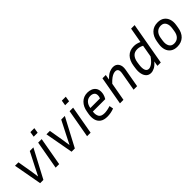

<svg xmlns="http://www.w3.org/2000/svg" viewBox="240 -1945 3161 3161"><g transform="rotate(-45 1820.0 -365.0)"><path d="M493 -495 231 0H155L65 -495H145L186 -254L209 -101L286 -254L409 -495Z M713 -616H621L636 -708H728ZM598 0H516L604 -495H686Z M1225 -495 963 0H887L797 -495H877L918 -254L941 -101L1018 -254L1141 -495Z M1445 -616H1353L1368 -708H1460ZM1330 0H1248L1336 -495H1418Z M1873 -20Q1830 -4 1790 3Q1750 10 1714 10Q1634 10 1588.5 -22.5Q1543 -55 1528 -111Q1513 -167 1524 -237L1533 -288Q1549 -386 1608.5 -445.5Q1668 -505 1759 -505Q1804 -505 1843.5 -489Q1883 -473 1907 -439Q1931 -405 1931 -352Q1931 -323 1922.5 -290.5Q1914 -258 1891 -220H1602Q1593 -151 1618 -107.5Q1643 -64 1721 -64Q1749 -64 1785 -70.5Q1821 -77 1860 -90ZM1756 -432Q1699 -432 1662 -394.5Q1625 -357 1614 -290H1838Q1846 -307 1848.5 -322Q1851 -337 1851 -350Q1851 -392 1824 -412Q1797 -432 1756 -432Z M2330 -428Q2311 -428 2286 -419.5Q2261 -411 2228 -387.5Q2195 -364 2152 -318L2095 0H2013L2101 -495H2178L2163 -404Q2222 -466 2268.5 -485.5Q2315 -505 2352 -505Q2420 -505 2452.5 -455.5Q2485 -406 2471 -327L2413 0H2331L2387 -320Q2407 -428 2330 -428Z M2886 0 2901 -88Q2854 -33 2811.5 -11.5Q2769 10 2730 10Q2680 10 2648 -21Q2616 -52 2604 -106Q2592 -160 2602 -228L2609 -277Q2625 -386 2683.5 -445.5Q2742 -505 2841 -505Q2874 -505 2905 -497Q2936 -489 2966 -475L3013 -740H3095L2964 0ZM2687 -228Q2676 -149 2693 -106.5Q2710 -64 2753 -64Q2785 -64 2826 -92Q2867 -120 2916 -190L2953 -401Q2898 -430 2846 -430Q2779 -430 2742 -389Q2705 -348 2694 -277Z M3580 -258 3572 -208Q3556 -102 3496.5 -46Q3437 10 3342 10Q3272 10 3226.5 -22Q3181 -54 3163 -110Q3145 -166 3156 -237L3164 -288Q3181 -390 3239.5 -447.5Q3298 -505 3394 -505Q3465 -505 3510 -472Q3555 -439 3573 -383.5Q3591 -328 3580 -258ZM3495 -260Q3507 -335 3481 -382.5Q3455 -430 3393 -430Q3335 -430 3297.5 -393Q3260 -356 3249 -288L3241 -235Q3229 -158 3255.5 -111Q3282 -64 3343 -64Q3401 -64 3438.5 -100.5Q3476 -137 3487 -208Z"/></g></svg>

Font: Inria Sans
Style: Italic
Weight: 400
Italic angle: -10°
Designer: Black Foundry Team
Foundry: Black Foundry
Version: Version 1.2; ttfautohint (v1.8.3)